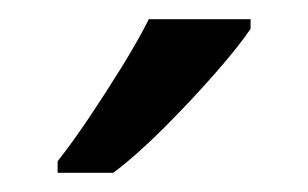

<svg xmlns="http://www.w3.org/2000/svg" viewBox="-20 -786 321 200"><path d="M241 -756Q229 -738 204 -709.5Q179 -681 150.5 -652.5Q122 -624 98 -606H40V-618Q55 -637 72.5 -663Q90 -689 107 -716.5Q124 -744 135 -766H241Z"/></svg>

Font: Noto Sans Ugaritic
Style: Regular
Weight: 400
Designer: Monotype Design Team
Foundry: Monotype Imaging Inc.
Version: Version 2.001; ttfautohint (v1.8.4.7-5d5b)